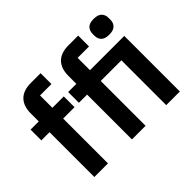

<svg xmlns="http://www.w3.org/2000/svg" viewBox="-149 -1010 1275 1275"><g transform="rotate(-45 488.5 -373.0)"><path d="M839 -598Q799 -598 781.5 -616Q764 -634 764 -662V-682Q764 -710 781.5 -728Q799 -746 839 -746Q878 -746 896 -728Q914 -710 914 -682V-662Q914 -634 896 -616Q878 -598 839 -598ZM23 -421V-522H100V-597Q100 -666 136.5 -703Q173 -740 244 -740H335V-638H228V-522H335V-421H228V0H100V-421ZM376 -421V-522H453V-597Q453 -666 489.5 -703Q526 -740 597 -740H688V-638H581V-522H903V0H775V-421H581V0H453V-421Z"/></g></svg>

Font: IBM Plex Sans KR SmBld
Style: Regular
Weight: 600
Designer: Mike Abbink; Paul van der Laan; Pieter van Rosmalen; Wujin Sim; Chorong Kim; Dohee Lee;
Foundry: Sandoll Inc.
Version: Version 1.002